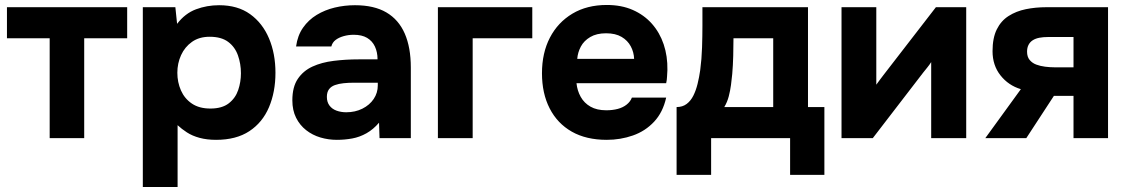

<svg xmlns="http://www.w3.org/2000/svg" viewBox="-20 -556 4537 773"><path d="M180 0V-402H8V-527H492V-402H319V0Z M555 197V-527H686L693 -460Q725 -502 769 -518.5Q813 -535 862 -535Q937 -535 987 -499Q1037 -463 1063 -401.5Q1089 -340 1089 -263Q1089 -186 1063 -124.5Q1037 -63 984 -28Q931 7 850 7Q813 7 783.5 -1Q754 -9 732.5 -23Q711 -37 695 -52V197ZM827 -119Q874 -119 901 -140Q928 -161 939 -193.5Q950 -226 950 -261Q950 -299 938 -333Q926 -367 898.5 -387.5Q871 -408 824 -408Q782 -408 753 -387.5Q724 -367 709 -334Q694 -301 694 -263Q694 -225 708.5 -192Q723 -159 752.5 -139Q782 -119 827 -119Z M1336 7Q1302 7 1270 -2.5Q1238 -12 1212.5 -32Q1187 -52 1172 -82Q1157 -112 1157 -152Q1157 -206 1179 -238.5Q1201 -271 1238 -288Q1275 -305 1323.5 -311Q1372 -317 1424 -317H1500Q1500 -346 1489.5 -368.5Q1479 -391 1458 -403.5Q1437 -416 1404 -416Q1383 -416 1363.5 -410.5Q1344 -405 1331 -395Q1318 -385 1314 -369H1172Q1178 -413 1200 -444.5Q1222 -476 1255 -496Q1288 -516 1327.5 -525.5Q1367 -535 1409 -535Q1486 -535 1535.5 -506Q1585 -477 1609.5 -421Q1634 -365 1634 -284V0H1508L1506 -62Q1483 -35 1455.5 -19.5Q1428 -4 1398 1.5Q1368 7 1336 7ZM1374 -104Q1410 -104 1439 -118.5Q1468 -133 1484.5 -157.5Q1501 -182 1501 -212V-223H1405Q1383 -223 1363.5 -221Q1344 -219 1328.5 -213.5Q1313 -208 1304.5 -196.5Q1296 -185 1296 -166Q1296 -145 1306.5 -131Q1317 -117 1335 -110.5Q1353 -104 1374 -104Z M1743 0V-527H2123V-402H1883V0Z M2423 7Q2340 7 2282 -26Q2224 -59 2193 -119.5Q2162 -180 2162 -261Q2162 -343 2194 -404.5Q2226 -466 2284.5 -501Q2343 -536 2423 -536Q2482 -536 2527.5 -516Q2573 -496 2604.5 -460.5Q2636 -425 2652 -377.5Q2668 -330 2667 -274Q2666 -260 2665.5 -247Q2665 -234 2662 -221H2301Q2304 -191 2318 -166Q2332 -141 2357.5 -126.5Q2383 -112 2421 -112Q2446 -112 2467 -117.5Q2488 -123 2503 -135Q2518 -147 2524 -163H2662Q2649 -104 2613.5 -66Q2578 -28 2528 -10.5Q2478 7 2423 7ZM2304 -319H2533Q2532 -346 2519.5 -369.5Q2507 -393 2482.5 -407.5Q2458 -422 2420 -422Q2382 -422 2356.5 -407Q2331 -392 2318.5 -368.5Q2306 -345 2304 -319Z M2704 148V-125Q2728 -125 2744.5 -137.5Q2761 -150 2771.5 -171Q2782 -192 2788.5 -218.5Q2795 -245 2799 -273Q2805 -318 2806.5 -365.5Q2808 -413 2808 -452Q2808 -471 2808 -489.5Q2808 -508 2808 -527H3233V-125H3299V148H3161V0H2843V148ZM2896 -125H3093V-402H2933Q2933 -369 2932 -331Q2931 -293 2928 -258Q2926 -237 2923 -214Q2920 -191 2914 -168Q2908 -145 2896 -125Z M3368 0V-527H3508V-215Q3515 -225 3523 -235.5Q3531 -246 3537 -254L3748 -527H3870V0H3729V-306Q3722 -295 3713.5 -284.5Q3705 -274 3697 -264L3494 0Z M3947 0 4090 -197Q4040 -212 4008 -252.5Q3976 -293 3976 -350Q3976 -403 3993 -437.5Q4010 -472 4040.5 -491.5Q4071 -511 4110 -519Q4149 -527 4193 -527H4441V0H4302V-170H4223L4112 0ZM4225 -285H4302V-407H4200Q4180 -407 4164.5 -404Q4149 -401 4138 -394Q4127 -387 4121 -375.5Q4115 -364 4115 -348Q4115 -327 4125.5 -314.5Q4136 -302 4152 -296Q4168 -290 4187.5 -287.5Q4207 -285 4225 -285Z"/></svg>

Font: Onest
Style: Bold
Weight: 700
Designer: Dmitri Voloshin, Andrey Kudryavtsev
Foundry: Dmitri Voloshin, Andrey Kudryavtsev
Version: Version 1.000;gftools[0.9.33]